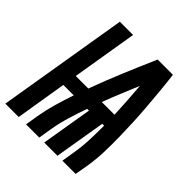

<svg xmlns="http://www.w3.org/2000/svg" viewBox="-219 -876 1016 1016"><g transform="rotate(45 289.0 -367.5)"><path d="M-22 0 100 -735H199L138 -367H232Q266 -460 304.5 -552Q343 -644 383 -735H497Q504 -681 509 -626.5Q514 -572 518.5 -517Q523 -462 525.5 -407.5Q528 -353 529 -297.5Q530 -242 528 -185.5Q526 -129 517 -74L504 0H405L417 -74Q426 -127 428 -180.5Q430 -234 430 -287H416L368 0H269L317 -287H304Q285 -234 269 -180.5Q253 -127 244 -74L232 0H133L145 -74Q154 -127 169.5 -180.5Q185 -234 203 -287H125L78 0ZM333 -367H428Q426 -418 422.5 -468.5Q419 -519 415 -570Q394 -519 373 -468.5Q352 -418 333 -367Z"/></g></svg>

Font: Iosevka Curly HvExObl
Style: Regular
Weight: 900
Width: 7
Italic angle: -9°
Monospace: yes
Designer: Belleve Invis
Foundry: Belleve Invis
Version: Version 11.1.0; ttfautohint (v1.8.3)